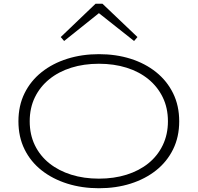

<svg xmlns="http://www.w3.org/2000/svg" viewBox="-20 -988 1051 1021"><path d="M506 13Q416 13 338 -11.5Q260 -36 201.5 -82Q143 -128 110.5 -194Q78 -260 78 -343Q78 -426 110.5 -492Q143 -558 201.5 -604.5Q260 -651 338 -675.5Q416 -700 506 -700Q597 -700 674.5 -675.5Q752 -651 810 -604.5Q868 -558 900.5 -492Q933 -426 933 -343Q933 -260 900.5 -194Q868 -128 810 -82Q752 -36 674.5 -11.5Q597 13 506 13ZM506 -38Q586 -38 653 -59Q720 -80 769 -119.5Q818 -159 845.5 -216Q873 -273 873 -343Q873 -414 845.5 -470.5Q818 -527 769 -567Q720 -607 653 -628Q586 -649 506 -649Q426 -649 359 -628Q292 -607 242.5 -567Q193 -527 165.5 -470.5Q138 -414 138 -343Q138 -272 165.5 -215.5Q193 -159 242.5 -119.5Q292 -80 359 -59Q426 -38 506 -38ZM321 -770 303 -791 488 -968H525L711 -791L693 -770L506 -918Z"/></svg>

Font: BioRhyme SemiExpanded Light
Style: Regular
Weight: 300
Width: 6
Designer: Aoife Mooney
Foundry: Aoife Mooney Type
Version: Version 1.600;gftools[0.9.33]